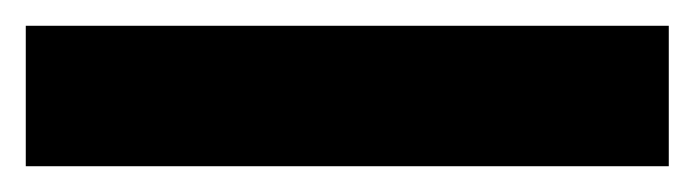

<svg xmlns="http://www.w3.org/2000/svg" viewBox="-23 -889 539 149"><path d="M496 -760H-3V-869H496Z"/></svg>

Font: Noto Sans Lao UI SemCond ExtBd
Style: Regular
Weight: 800
Width: 4
Designer: Monotype Design Team
Foundry: Monotype Imaging Inc.
Version: Version 2.000; ttfautohint (v1.8.4.7-5d5b)